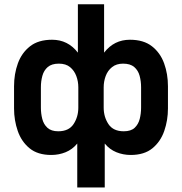

<svg xmlns="http://www.w3.org/2000/svg" viewBox="-20 -710 841 887"><path d="M339.8 -690.4H460.9V-466.8Q506.8 -526.4 580.1 -526.4Q643.6 -526.4 682.1 -496.1Q720.7 -465.8 738.3 -417Q755.9 -368.2 755.9 -311.5V-209Q755.9 -154.3 738.8 -105Q721.7 -55.7 684.1 -24.9Q646.5 5.9 584 5.9Q548.8 5.9 517.6 -6.8Q486.3 -19.5 463.9 -46.9V156.2H336.9V-46.9Q314.5 -19.5 283.2 -6.8Q252 5.9 216.8 5.9Q154.3 5.9 116.7 -24.9Q79.1 -55.7 62 -105Q44.9 -154.3 44.9 -209V-311.5Q44.9 -368.2 62.5 -417Q80.1 -465.8 118.7 -496.1Q157.2 -526.4 220.7 -526.4Q293.9 -526.4 339.8 -466.8ZM249 -103.5Q297.9 -103.5 319.8 -136.7Q341.8 -169.9 341.8 -212.9V-306.6Q341.8 -334 332.5 -358.9Q323.2 -383.8 303.7 -399.9Q284.2 -416 252 -416Q218.8 -416 200.7 -400.4Q182.6 -384.8 175.8 -359.9Q168.9 -335 168.9 -306.6V-212.9Q168.9 -185.5 175.3 -160.6Q181.6 -135.7 199.2 -119.6Q216.8 -103.5 249 -103.5ZM551.8 -103.5Q585 -103.5 602.1 -119.6Q619.1 -135.7 625.5 -160.6Q631.8 -185.5 631.8 -212.9V-306.6Q631.8 -335 625 -359.9Q618.2 -384.8 600.1 -400.4Q582 -416 548.8 -416Q517.6 -416 497.6 -399.9Q477.5 -383.8 468.3 -358.9Q459 -334 459 -306.6V-212.9Q459 -169.9 481 -136.7Q502.9 -103.5 551.8 -103.5Z"/></svg>

Font: DINish
Style: Bold
Weight: 700
Designer: Bert Driehuis
Foundry: Playbeing
Version: Version 3.008; git-95204e4c-release